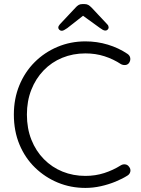

<svg xmlns="http://www.w3.org/2000/svg" viewBox="-20 -912 693 942"><path d="M605 -648Q617 -640 619 -627.5Q621 -615 613 -603Q606 -594 595 -593Q584 -592 574 -597Q536 -622 492.5 -636Q449 -650 399 -650Q338 -650 285.5 -628.5Q233 -607 194 -566.5Q155 -526 133.5 -471Q112 -416 112 -350Q112 -282 134 -226.5Q156 -171 195.5 -131Q235 -91 287 -70Q339 -49 399 -49Q448 -49 491.5 -63Q535 -77 573 -101Q583 -107 594.5 -105.5Q606 -104 613 -94Q622 -83 619.5 -70.5Q617 -58 606 -51Q581 -35 547 -21Q513 -7 475 1.5Q437 10 399 10Q327 10 264 -16Q201 -42 152 -89.5Q103 -137 75.5 -203Q48 -269 48 -350Q48 -428 75 -493.5Q102 -559 150 -607Q198 -655 262 -682Q326 -709 399 -709Q456 -709 509 -693Q562 -677 605 -648ZM398 -843 310 -774Q302 -769 295.5 -765Q289 -761 283 -761Q276 -761 271 -766Q266 -771 266 -776Q266 -781 268 -784.5Q270 -788 274 -793L351 -875Q358 -883 365.5 -887.5Q373 -892 384 -892H395Q406 -892 413.5 -887.5Q421 -883 429 -875L505 -794Q510 -789 511.5 -785Q513 -781 513 -777Q513 -772 508.5 -767Q504 -762 497 -762Q491 -762 484.5 -765.5Q478 -769 470 -775L380 -840Z"/></svg>

Font: Quicksand Light
Style: Regular
Weight: 400
Version: Version 3.004